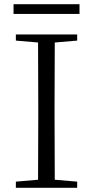

<svg xmlns="http://www.w3.org/2000/svg" viewBox="-20 -888 440 908"><path d="M356 -868V-822H44V-868ZM345 -725V-696L239 -687L238 -390V-335L239 -38L345 -29V0H55V-29L160 -38L161 -335V-390L160 -687L55 -696V-725Z"/></svg>

Font: GL-CurulMinamoto Light
Style: Regular
Weight: 300
Designer: Eunice (kana); Ryoko NISHIZUKA 西塚涼子 (ideographs); Frank Grießhammer (Latin, Greek & Cyrillic); Wenlong ZHANG
Foundry: Gutenberg Labo; Adobe
Version: Version 1.002